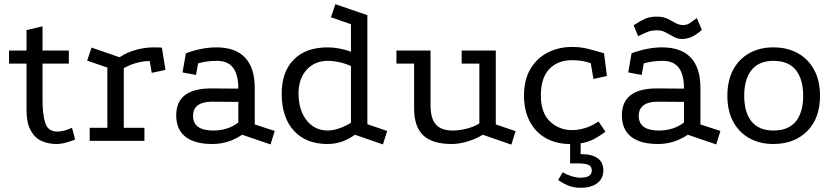

<svg xmlns="http://www.w3.org/2000/svg" viewBox="-20 -669 3955 912"><path d="M247 15Q211 15 178.5 1Q146 -13 126 -49Q106 -85 106 -149V-367H23V-429H106V-526L182 -544V-429H307V-367H182V-193Q182 -126 195 -85Q208 -44 252 -44Q283 -44 322 -62L337 -6Q316 2 293 8.5Q270 15 247 15Z M548 -397Q582 -420 625 -432Q668 -444 711 -444Q747 -444 749 -442L766 -337L701 -323L691 -379Q660 -379 627.5 -370Q595 -361 568 -345V-62H666V0H406V-62H490V-348L394 -381L415 -443Z M1130 -29Q1065 15 989 15Q905 15 861.5 -19Q818 -53 817 -118Q815 -249 983 -249L1112 -248Q1112 -315 1087 -347.5Q1062 -380 1011 -380Q987 -380 964 -377Q941 -374 921 -368L911 -313L847 -325L863 -416Q901 -430 937.5 -437Q974 -444 1008 -444Q1098 -444 1144 -395.5Q1190 -347 1190 -252V-78L1285 -47L1265 17ZM986 -186Q943 -186 920 -169Q897 -152 897 -119Q897 -49 993 -49Q1062 -49 1112 -87V-185Z M1799 17 1666 -29Q1605 15 1536 15Q1433 15 1375.5 -48.5Q1318 -112 1318 -224Q1318 -328 1375.5 -386Q1433 -444 1536 -444Q1563 -444 1592.5 -438.5Q1622 -433 1647 -423V-554L1552 -587L1573 -649L1725 -597V-79L1819 -47ZM1537 -49Q1562 -49 1592 -59.5Q1622 -70 1647 -86V-355Q1625 -366 1594.5 -373Q1564 -380 1537 -380Q1475 -380 1436.5 -337.5Q1398 -295 1398 -225Q1398 -146 1436.5 -97.5Q1475 -49 1537 -49Z M2273 -29Q2241 -9 2201 3Q2161 15 2126 15Q2034 15 1990.5 -26Q1947 -67 1947 -154V-367H1863V-429H2025V-170Q2025 -106 2050.5 -77.5Q2076 -49 2131 -49Q2163 -49 2199 -58.5Q2235 -68 2257 -83V-367H2173V-429H2335V-78L2429 -46L2409 18Z M2786 -369Q2763 -377 2742.5 -380Q2722 -383 2696 -383Q2629 -383 2589 -341Q2549 -299 2549 -215Q2549 -133 2592.5 -92Q2636 -51 2697 -51Q2728 -51 2760 -61Q2792 -71 2823 -92L2856 -43Q2831 -25 2808 -12Q2785 1 2757 8Q2729 15 2687 15Q2623 15 2573.5 -12.5Q2524 -40 2496.5 -92Q2469 -144 2469 -215Q2469 -290 2499.5 -341.5Q2530 -393 2582 -419.5Q2634 -446 2697 -446Q2737 -446 2771 -437.5Q2805 -429 2849 -416L2863 -308L2799 -294ZM2738 223Q2706 223 2682 213.5Q2658 204 2645 195Q2632 186 2631 186L2653 149Q2670 160 2693.5 167.5Q2717 175 2736 175Q2764 175 2777.5 166.5Q2791 158 2791 141Q2791 122 2776 114.5Q2761 107 2725 107H2688V0H2738V63Q2792 63 2819 82.5Q2846 102 2846 141Q2846 166 2833 184.5Q2820 203 2796 213Q2772 223 2738 223Z M3247 -29Q3182 15 3106 15Q3022 15 2978.5 -19Q2935 -53 2934 -118Q2932 -249 3100 -249L3229 -248Q3229 -315 3204 -347.5Q3179 -380 3128 -380Q3104 -380 3081 -377Q3058 -374 3038 -368L3028 -313L2964 -325L2980 -416Q3018 -430 3054.5 -437Q3091 -444 3125 -444Q3215 -444 3261 -395.5Q3307 -347 3307 -252V-78L3402 -47L3382 17ZM3103 -186Q3060 -186 3037 -169Q3014 -152 3014 -119Q3014 -49 3110 -49Q3179 -49 3229 -87V-185ZM3011 -497 2990 -549Q3022 -570 3044 -580Q3066 -590 3100 -590Q3130 -590 3150.5 -580Q3171 -570 3188 -560Q3205 -550 3225 -550Q3242 -550 3254.5 -558Q3267 -566 3290 -583L3314 -527Q3285 -502 3265 -493.5Q3245 -485 3223 -484Q3201 -483 3181.5 -493.5Q3162 -504 3143 -514.5Q3124 -525 3103 -525Q3075 -525 3057.5 -518Q3040 -511 3011 -497Z M3653 -444Q3720 -444 3769.5 -416.5Q3819 -389 3847 -337.5Q3875 -286 3875 -214Q3875 -107 3814 -46Q3753 15 3653 15Q3589 15 3539.5 -12.5Q3490 -40 3462.5 -91.5Q3435 -143 3435 -214Q3435 -286 3462.5 -337.5Q3490 -389 3539.5 -416.5Q3589 -444 3653 -444ZM3654 -380Q3585 -380 3550 -336.5Q3515 -293 3515 -214Q3515 -135 3550 -92Q3585 -49 3654 -49Q3725 -49 3760 -92Q3795 -135 3795 -214Q3795 -293 3760 -336.5Q3725 -380 3654 -380Z"/></svg>

Font: Podkova
Style: Regular
Weight: 400
Designer: Ilya Yudin
Foundry: Cyreal (www.cyreal.org)
Version: Version 2.103